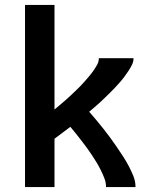

<svg xmlns="http://www.w3.org/2000/svg" viewBox="-20 -755 640 775"><path d="M81 0V-735H200V-313Q211 -322 221.5 -331Q232 -340 242.5 -349Q253 -358 263 -367.5Q273 -377 283 -386.5Q293 -396 303 -406Q313 -416 322 -426.5Q331 -437 340 -447.5Q349 -458 357 -469.5Q365 -481 372 -493.5Q379 -506 379 -520H519Q519 -506 512.5 -493Q506 -480 498 -468Q490 -456 481.5 -444.5Q473 -433 463.5 -422.5Q454 -412 444.5 -401.5Q435 -391 424.5 -381Q414 -371 404 -361Q394 -351 383.5 -341.5Q373 -332 362 -322.5Q351 -313 340 -304Q355 -287 369.5 -269.5Q384 -252 398 -234.5Q412 -217 425.5 -198.5Q439 -180 451.5 -161.5Q464 -143 476.5 -124Q489 -105 499.5 -85Q510 -65 518.5 -44Q527 -23 527 0H408Q408 -18 401.5 -35Q395 -52 387 -68Q379 -84 370 -99Q361 -114 351 -129Q341 -144 330.5 -158.5Q320 -173 309 -187Q298 -201 287 -215Q276 -229 264 -243Q248 -231 232 -219Q216 -207 200 -195V0Z"/></svg>

Font: Zed Sans Extended
Style: Bold
Weight: 700
Width: 7
Designer: Belleve Invis
Foundry: Belleve Invis
Version: Version 1.0.0; ttfautohint (v1.8.4)